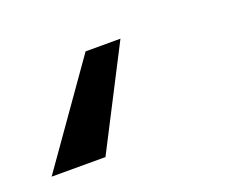

<svg xmlns="http://www.w3.org/2000/svg" viewBox="-67 -38 380 311"><g transform="rotate(-20 122.5 118.0)"><path d="M159.7 32.2 71.3 204.1H-21.5L99.6 32.2Z"/></g></svg>

Font: Inter 16pt
Style: Italic
Weight: 400
Italic angle: -9.3988°
Version: Version 4.001;git-66647c0bb